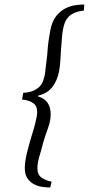

<svg xmlns="http://www.w3.org/2000/svg" viewBox="-20 -677 394 852"><path d="M352 -630Q326 -627 309.5 -619.5Q293 -612 283 -601Q273 -590 268 -577Q263 -564 260 -549Q256 -529 254.5 -504.5Q253 -480 251 -460Q250 -450 249.5 -437Q249 -424 248 -410Q247 -396 245.5 -382.5Q244 -369 242 -360Q234 -319 212 -290.5Q190 -262 150 -253L149 -249Q175 -242 189.5 -223Q204 -204 205 -172Q205 -141 193 -108.5Q181 -76 171 -42Q166 -19 156 12.5Q146 44 146 70Q146 99 165.5 112Q185 125 209 129L203 155Q183 155 163 151.5Q143 148 126.5 138Q110 128 100 111.5Q90 95 90 68Q90 55 92.5 37.5Q95 20 99.5 1.5Q104 -17 109.5 -36.5Q115 -56 120 -73Q123 -83 127.5 -97Q132 -111 135.5 -126Q139 -141 142 -155.5Q145 -170 145 -180Q145 -208 126 -220.5Q107 -233 78 -235L83 -265Q113 -267 130.5 -275.5Q148 -284 158 -295.5Q168 -307 172 -320Q176 -333 179 -345Q181 -359 183 -378.5Q185 -398 189 -428Q192 -471 195.5 -496Q199 -521 203 -541Q210 -580 227.5 -603Q245 -626 267 -638Q289 -650 312 -653.5Q335 -657 354 -657Z"/></svg>

Font: Lucien Schoenschriftv CAT
Style: Regular
Weight: 400
Designer: Lucian Bernhard 1928
Foundry: CAT-Fonts Peter Wiegel
Version: Version 1.000